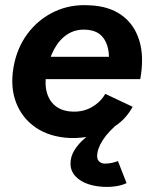

<svg xmlns="http://www.w3.org/2000/svg" viewBox="-20 -532 598 757"><path d="M254 12Q176 8 122 -28.5Q68 -65 44 -126Q20 -187 33 -265Q46 -342 88.5 -399Q131 -456 194.5 -486Q258 -516 334 -511Q409 -508 459 -472.5Q509 -437 529 -373Q549 -309 533 -220H403Q413 -277 409 -320Q405 -363 383 -388Q361 -413 317 -415Q277 -417 245.5 -396.5Q214 -376 193.5 -338Q173 -300 163 -247Q155 -197 166 -163Q177 -129 203 -111Q229 -93 265 -92Q308 -90 342.5 -110Q377 -130 395 -162L503 -111Q478 -65 437 -37Q396 -9 348.5 2.5Q301 14 254 12ZM115 -220 119 -308H474L470 -220ZM403 205Q362 205 329.5 194.5Q297 184 277.5 163Q258 142 258 113Q258 85 273.5 60Q289 35 313.5 14Q338 -7 367.5 -25.5Q397 -44 425 -59L456 -54Q408 -15 385.5 20Q363 55 363 84Q363 98 372 105.5Q381 113 393 113Q409 113 422 110Q435 107 445 103L479 190Q462 198 442 201.5Q422 205 403 205Z"/></svg>

Font: Figtree Light
Style: Bold Italic
Weight: 700
Italic angle: -9.5°
Version: Version 2.000